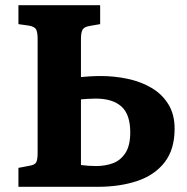

<svg xmlns="http://www.w3.org/2000/svg" viewBox="-20 -720 720 740"><path d="M51 0V-73L93 -81Q113 -84 119 -93.5Q125 -103 125 -130V-570Q125 -595 119.5 -606Q114 -617 93 -621L51 -627V-700H366V-627L326 -620Q305 -617 298.5 -606Q292 -595 292 -570V-423Q301 -424 323.5 -425.5Q346 -427 367 -427Q422 -427 473 -416Q524 -405 564.5 -381Q605 -357 629 -318Q653 -279 653 -224Q653 -144 614.5 -94.5Q576 -45 509 -22.5Q442 0 356 0ZM292 -84Q307 -82 321 -81Q335 -80 350 -80Q386 -80 415.5 -91Q445 -102 463.5 -130.5Q482 -159 482 -210Q482 -279 448 -309.5Q414 -340 349 -340Q336 -340 318 -339Q300 -338 292 -337Z"/></svg>

Font: Literata
Style: Bold
Weight: 700
Designer: Latin by Veronika Burian and Jose Scaglione. Greek by Irene Vlachou. Cyrillic by Vera Evstafieva.
Foundry: TypeTogether
Version: Version 3.103; ttfautohint (v1.8.4.7-5d5b);gftools[0.9.29]